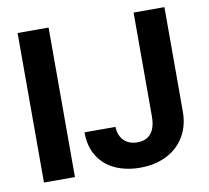

<svg xmlns="http://www.w3.org/2000/svg" viewBox="-79 -795 972 894"><g transform="rotate(-10 407.0 -348.5)"><path d="M206.4 0H59.9V-707H206.4ZM754.1 -707V-213.8Q754.1 -146.2 723.9 -95.6Q693.7 -45 639.3 -17.6Q584.8 9.8 513.9 9.8Q448.7 9.8 397.2 -13.4Q345.8 -36.5 316.1 -83.2Q286.3 -129.9 286.3 -197.4H432.9Q433.5 -169.8 444.8 -149.8Q456 -129.8 475.5 -119.3Q495.1 -108.7 521.1 -108.7Q563.5 -108.7 585.6 -135.4Q607.7 -162.1 608.3 -213.8V-707Z"/></g></svg>

Font: Pretendard Std Variable
Style: Regular
Weight: 400
Designer: Base glyphs from Inter by Rasmus Andersson; Hangeul glyphs from Noto Sans CJK(Source Han Sans) by Jang Soo-young and Kan
Foundry: Kil Hyung-jin
Version: Version 1.309;Glyphs 3.2 (3225)